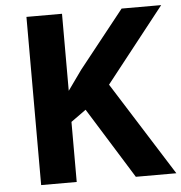

<svg xmlns="http://www.w3.org/2000/svg" viewBox="-52 -763 767 812"><g transform="rotate(-5 332.0 -357.0)"><path d="M664 0H492L305 -301L241 -255V0H90V-714H241V-387Q256 -408 271 -429Q286 -450 301 -471L494 -714H662L413 -398Z"/></g></svg>

Font: Noto Sans Bamum
Style: Bold
Weight: 700
Designer: Monotype Design Team
Foundry: Monotype Imaging Inc.
Version: Version 2.002; ttfautohint (v1.8.4.7-5d5b)